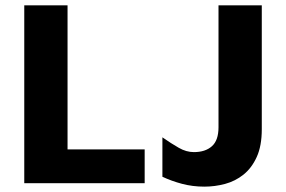

<svg xmlns="http://www.w3.org/2000/svg" viewBox="-20 -687 1073 720"><path d="M71 0V-667H233.3V-126.7H522.5V0ZM746.2 12.9Q702.3 12.9 662.7 2.4Q623 -8.2 589 -24.2V-172Q622.4 -148.7 650.5 -132.7Q678.5 -116.6 707.1 -116.6Q749.9 -116.6 774.6 -138.6Q799.4 -160.5 799.4 -209.9V-667H961.7V-202.5Q961.7 -139.9 942.8 -98.4Q923.9 -56.8 893.1 -32.2Q862.3 -7.6 823.9 2.7Q785.5 12.9 746.2 12.9Z"/></svg>

Font: Maven Pro
Style: Regular
Weight: 400
Designer: Joe Prince
Foundry: Joe Prince
Version: Version 2.103